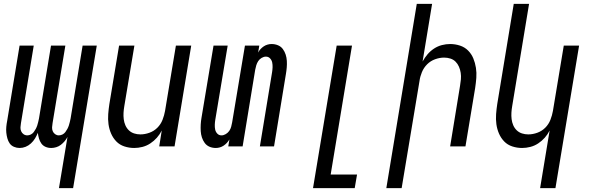

<svg xmlns="http://www.w3.org/2000/svg" viewBox="-20 -755 3040 990"><path d="M284 215 328 -49Q322 -37 313 -26.5Q304 -16 293.5 -8Q283 0 270 4Q257 8 244 8Q228 8 214.5 2Q201 -4 193 -15.5Q185 -27 181 -41Q177 -55 175 -70Q169 -55 160.5 -41Q152 -27 139.5 -15.5Q127 -4 112 2Q97 8 81 8Q66 8 52 2Q38 -4 30 -15.5Q22 -27 18 -41.5Q14 -56 12.5 -71Q11 -86 12.5 -101.5Q14 -117 17 -132L81 -520H154L88 -120Q86 -109 85.5 -98.5Q85 -88 89 -78.5Q93 -69 101.5 -63Q110 -57 121 -57Q130 -57 139 -61.5Q148 -66 154 -74Q160 -82 164.5 -90.5Q169 -99 172 -108Q175 -117 177 -126Q179 -135 181 -144L243 -520H317L251 -120Q249 -109 248.5 -98.5Q248 -88 252 -78.5Q256 -69 264.5 -63Q273 -57 283 -57Q293 -57 302 -61.5Q311 -66 317 -74Q323 -82 327.5 -90.5Q332 -99 335 -108Q338 -117 340 -126Q342 -135 344 -144L406 -520H479L357 215Z M672 8Q646 8 621.5 0Q597 -8 580 -25.5Q563 -43 553 -66Q543 -89 539.5 -114.5Q536 -140 538 -166.5Q540 -193 544 -219L594 -520H673L621 -208Q618 -191 617 -174Q616 -157 618 -140.5Q620 -124 626.5 -109Q633 -94 644.5 -83Q656 -72 671.5 -67Q687 -62 704 -62Q727 -62 750.5 -70.5Q774 -79 791.5 -96.5Q809 -114 818 -137Q827 -160 831 -183L887 -520H966L880 0H801L814 -82Q804 -62 789 -45Q774 -28 755 -15.5Q736 -3 714.5 2.5Q693 8 672 8Z M1093 8Q1075 8 1060 1.5Q1045 -5 1035.5 -18Q1026 -31 1021 -46.5Q1016 -62 1015 -79Q1014 -96 1015 -113.5Q1016 -131 1019 -148L1081 -520H1154L1090 -137Q1088 -125 1087.5 -112Q1087 -99 1089.5 -87Q1092 -75 1100.5 -66Q1109 -57 1122 -57Q1133 -57 1144 -63.5Q1155 -70 1162 -80Q1169 -90 1172 -101.5Q1175 -113 1177 -124L1243 -520H1317L1311 -484Q1316 -494 1323.5 -502Q1331 -510 1340 -516Q1349 -522 1359.5 -525Q1370 -528 1380 -528Q1398 -528 1413.5 -521.5Q1429 -515 1438.5 -502Q1448 -489 1453 -473.5Q1458 -458 1459 -441Q1460 -424 1458.5 -406.5Q1457 -389 1454 -372L1393 0H1320L1383 -383Q1385 -395 1385.5 -408Q1386 -421 1383.5 -433Q1381 -445 1372.5 -454Q1364 -463 1351 -463Q1340 -463 1329 -456.5Q1318 -450 1311.5 -440Q1305 -430 1301.5 -418.5Q1298 -407 1296 -396L1231 0H1157L1163 -36Q1157 -26 1149.5 -18Q1142 -10 1133 -4Q1124 2 1113.5 5Q1103 8 1093 8Z M1594 215 1716 -520H1795L1685 145H1821L1809 215Z M1972 215 2129 -735H2208L2159 -438Q2170 -458 2184.5 -475Q2199 -492 2218 -504.5Q2237 -517 2258.5 -522.5Q2280 -528 2301 -528Q2327 -528 2351.5 -520Q2376 -512 2393.5 -494.5Q2411 -477 2420.5 -454Q2430 -431 2434 -405.5Q2438 -380 2436 -353.5Q2434 -327 2430 -301L2380 0H2301L2352 -312Q2355 -329 2356.5 -346Q2358 -363 2355.5 -379.5Q2353 -396 2346.5 -411Q2340 -426 2329 -437Q2318 -448 2302.5 -453Q2287 -458 2270 -458Q2247 -458 2223.5 -449.5Q2200 -441 2182.5 -423.5Q2165 -406 2155.5 -383Q2146 -360 2143 -337L2051 215Z M2765 215 2814 -82Q2804 -62 2789 -45Q2774 -28 2755 -15.5Q2736 -3 2714.5 2.5Q2693 8 2672 8Q2646 8 2621.5 0Q2597 -8 2580 -25.5Q2563 -43 2553 -66Q2543 -89 2539.5 -114.5Q2536 -140 2538 -166.5Q2540 -193 2544 -219L2629 -735H2708L2621 -208Q2618 -191 2617 -174Q2616 -157 2618 -140.5Q2620 -124 2626.5 -109Q2633 -94 2644.5 -83Q2656 -72 2671.5 -67Q2687 -62 2704 -62Q2727 -62 2750.5 -70.5Q2774 -79 2791.5 -96.5Q2809 -114 2818 -137Q2827 -160 2831 -183L2887 -520H2966L2844 215Z"/></svg>

Font: Iosevka Fixed
Style: Italic
Weight: 400
Italic angle: -9°
Monospace: yes
Designer: Belleve Invis
Foundry: Belleve Invis
Version: Version 33.2.4